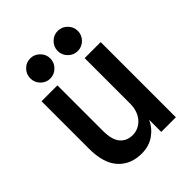

<svg xmlns="http://www.w3.org/2000/svg" viewBox="-206 -835 957 957"><g transform="rotate(-45 272.5 -356.5)"><path d="M231 8Q154 8 108 -42.5Q62 -93 62 -196V-530H174V-209Q174 -146 198.5 -117.5Q223 -89 265 -89Q285 -89 303.5 -97.5Q322 -106 336 -121.5Q350 -137 358 -159.5Q366 -182 366 -209V-530H479V0H376V-86Q358 -45 320.5 -18.5Q283 8 231 8ZM173 -579Q144 -579 123.5 -600Q103 -621 103 -650Q103 -679 123.5 -700Q144 -721 173 -721Q202 -721 223 -700Q244 -679 244 -650Q244 -621 223 -600Q202 -579 173 -579ZM367 -579Q338 -579 317 -600Q296 -621 296 -650Q296 -679 317 -700Q338 -721 367 -721Q396 -721 417 -700Q438 -679 438 -650Q438 -621 417 -600Q396 -579 367 -579Z"/></g></svg>

Font: Golos UI Medium
Style: Regular
Weight: 500
Designer: A.Korolkova, Vitaly Kuzmin
Foundry: ParaType Ltd
Version: Version 2.000